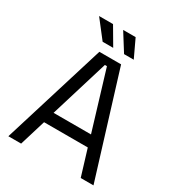

<svg xmlns="http://www.w3.org/2000/svg" viewBox="-206 -1008 1041 1133"><g transform="rotate(30 315.0 -441.0)"><path d="M25 0 241 -700H389L605 0H518L464 -177H166L112 0ZM187 -253H442L322 -649H308ZM228 -761 134 -882H229L300 -761ZM374 -761 298 -882H383L440 -761Z"/></g></svg>

Font: Space Grotesk
Style: Regular
Weight: 400
Designer: Florian Karsten
Foundry: Florian Karsten
Version: Version 2.000